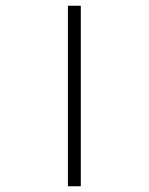

<svg xmlns="http://www.w3.org/2000/svg" viewBox="-20 -650 519 670"><path d="M217 0V-630H262V0Z"/></svg>

Font: Mada Light
Style: Regular
Weight: 300
Designer: Khaled Hosny
Version: Version 1.5